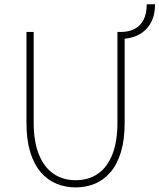

<svg xmlns="http://www.w3.org/2000/svg" viewBox="-20 -846 729 878"><path d="M326 11Q279 11 238 -6Q197 -23 166.2 -58.8Q135.5 -94.5 118.2 -150.5Q101 -206.5 101 -284V-700H134V-286Q134 -198.5 157.8 -139.8Q181.5 -81 224.5 -51.5Q267.5 -22 326 -22Q385 -22 427.8 -51.5Q470.5 -81 493.8 -139.8Q517 -198.5 517 -286V-700H550V-284Q550 -206.5 533 -150.5Q516 -94.5 485.5 -58.8Q455 -23 414.2 -6Q373.5 11 326 11ZM535 -668.5V-700Q568.5 -700 594.8 -713.2Q621 -726.5 636 -754.5Q651 -782.5 651 -826.5H689Q689 -785.5 676.5 -755.8Q664 -726 642.5 -706.8Q621 -687.5 593.2 -678Q565.5 -668.5 535 -668.5Z"/></svg>

Font: Trispace Thin
Style: Regular
Weight: 100
Designer: Tyler Finck
Foundry: Etcetera Type Company
Version: Version 1.210